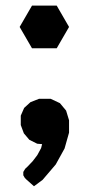

<svg xmlns="http://www.w3.org/2000/svg" viewBox="-20 -516 316 684"><path d="M54 -88V-104L66 -131.5L88.5 -152L119 -164H138H160.5L193.5 -148.5L215.5 -122L226 -87.5V-68.5V-43.5L210 13L178.5 70L131.5 125L101 147.5L74 123.5L68.5 118L63 108.5V101.5V96.5L70 85L75 80.5L81 74.5L97 57.5L113 36.5L126.5 11.5L130 -2.5L112.5 -4L84.5 -18L65 -41L54 -70.5ZM226 -420 182 -496H94L50 -420L94 -344H182Z"/></svg>

Font: LatoHex
Style: Regular
Weight: 900
Designer: Lukasz Dziedzic
Foundry: tyPoland Lukasz Dziedzic
Version: Version 1.104; Western+Polish opensource